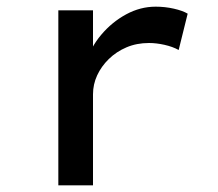

<svg xmlns="http://www.w3.org/2000/svg" viewBox="-20 -556 655 576"><path d="M155 0V-525H259V-345L238 -366Q251 -413 283.5 -451.5Q316 -490 358.5 -513Q401 -536 447 -536Q475 -536 501.5 -530Q528 -524 543 -515L516 -406Q498 -416 473.5 -421.5Q449 -427 427 -427Q390 -427 359.5 -414Q329 -401 306.5 -379Q284 -357 271.5 -330Q259 -303 259 -273V0Z"/></svg>

Font: Lexend Giga
Style: Regular
Weight: 400
Designer: Bonnie Shaver-Troup, Thomas Jockin
Foundry: Lexend
Version: Version 1.007